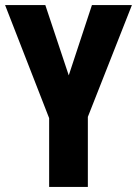

<svg xmlns="http://www.w3.org/2000/svg" viewBox="-20 -734 538 754"><path d="M250 -438 341 -714H498L325 -275V0H173V-270L0 -714H158Z"/></svg>

Font: Noto Sans ExtraCondensed ExtraBold
Style: Regular
Weight: 800
Width: 2
Designer: Monotype Design Team
Foundry: Monotype Imaging Inc.
Version: Version 2.013; ttfautohint (v1.8.4.7-5d5b)